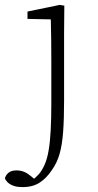

<svg xmlns="http://www.w3.org/2000/svg" viewBox="-81 -512 398 782"><path d="M11 250Q-13 250 -28 244Q-43 238 -51 229.5Q-59 221 -61 214Q-57 200 -45.5 191Q-34 182 -14 182Q4 182 18.5 188.5Q33 195 47 207L71 227L59 225H56L48 224Q65 211 77.5 197Q90 183 101 158Q111 136 117 101Q123 66 125.5 18.5Q128 -29 128 -88V-266Q128 -311 127.5 -352.5Q127 -394 126 -433L31 -435V-465L162 -492L181 -489L180 -375V-101Q180 -26 176 26.5Q172 79 161.5 115.5Q151 152 130 181Q109 213 81 231.5Q53 250 11 250Z"/></svg>

Font: Source Serif 4 Light
Style: Regular
Weight: 300
Designer: Frank Grießhammer
Foundry: Adobe Systems Incorporated
Version: Version 4.004;hotconv 1.0.116;makeotfexe 2.5.65601